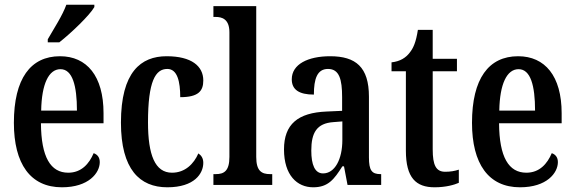

<svg xmlns="http://www.w3.org/2000/svg" viewBox="-20 -786 2442 816"><path d="M183 -619V-606H232C284 -647 361 -721 381 -756V-766H262C246 -721 210 -666 183 -619ZM243 10C357 10 404 -51 404 -97C404 -118 393 -130 378 -135C359 -90 326 -52 270 -52C195 -52 155 -118 154 -262H420V-305C420 -463 349 -547 235 -547C110 -547 39 -452 39 -264C39 -90 109 10 243 10ZM307 -316H155C157 -429 187 -492 237 -492C288 -492 307 -422 307 -316Z M691 10C807 10 844 -49 844 -94C844 -114 835 -126 823 -134C804 -90 767 -52 711 -52C639 -52 609 -127 609 -266C609 -442 641 -493 691 -493C734 -493 746 -439 746 -373C823 -373 844 -399 844 -444C844 -505 794 -547 688 -547C579 -547 494 -480 494 -265C494 -66 574 10 691 10Z M887 0H1137V-46H1128C1092 -46 1069 -59 1069 -119V-760H887V-714H897C922 -714 955 -706 955 -649V-119C955 -59 932 -46 897 -46H887Z M1311 10C1375 10 1400 -24 1435 -79H1442L1457 0H1600V-46H1597C1560 -46 1548 -62 1548 -117V-375C1548 -501 1492 -547 1383 -547C1289 -547 1220 -513 1220 -449C1220 -405 1251 -384 1314 -384C1314 -451 1328 -493 1374 -493C1422 -493 1434 -449 1434 -373V-315L1368 -312C1246 -307 1187 -258 1187 -151C1187 -41 1243 10 1311 10ZM1353 -49C1318 -49 1303 -86 1303 -146C1303 -222 1326 -262 1397 -267L1435 -270V-191C1435 -109 1403 -49 1353 -49Z M1827 10C1876 10 1912 -1 1930 -9V-65C1912 -59 1894 -56 1872 -56C1833 -56 1819 -84 1819 -151V-483H1922V-536H1819V-659H1756C1748 -607 1737 -582 1721 -562C1705 -541 1681 -525 1644 -521V-483H1705V-146C1705 -30 1748 10 1827 10Z M2190 10C2304 10 2351 -51 2351 -97C2351 -118 2340 -130 2325 -135C2306 -90 2273 -52 2217 -52C2142 -52 2102 -118 2101 -262H2367V-305C2367 -463 2296 -547 2182 -547C2057 -547 1986 -452 1986 -264C1986 -90 2056 10 2190 10ZM2254 -316H2102C2104 -429 2134 -492 2184 -492C2235 -492 2254 -422 2254 -316Z"/></svg>

Font: Noto Serif Armenian ExtraCondensed SemiBold
Style: Regular
Weight: 600
Width: 2
Designer: Monotype Design Team
Foundry: Monotype Imaging Inc.
Version: Version 2.008